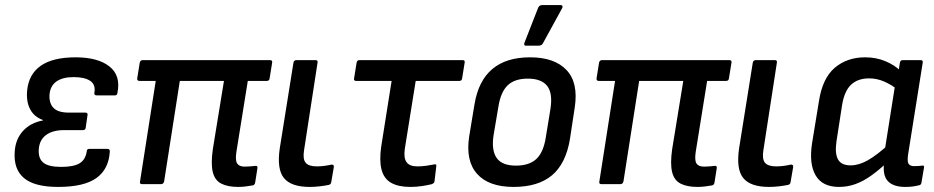

<svg xmlns="http://www.w3.org/2000/svg" viewBox="-20 -726 3684 757"><path d="M209 11Q116 11 74.5 -24Q33 -59 38 -128Q41 -177 70.5 -209.5Q100 -242 149 -251V-253Q115 -265 99 -295Q83 -325 87 -369Q93 -433 140.5 -466.5Q188 -500 278 -500Q366 -500 411.5 -464Q457 -428 443 -360Q442 -350 434 -350H361Q351 -350 352 -360Q358 -392 336 -407Q314 -422 270 -422Q226 -422 201.5 -404Q177 -386 175 -350Q174 -317 192 -299.5Q210 -282 252 -282H317Q327 -282 325 -272L318 -223Q317 -213 307 -213H233Q188 -213 162 -194Q136 -175 133 -139Q130 -102 150.5 -85Q171 -68 221 -68Q270 -68 293.5 -82Q317 -96 322 -129Q322 -139 332 -139H404Q413 -139 413 -129Q409 -59 360 -24Q311 11 209 11Z M919 11Q878 11 852.5 -2Q827 -15 819 -47.5Q811 -80 819 -137L863 -407H689L627 -10Q624 0 615 0H540Q530 0 532 -10L594 -407H530Q520 -407 521 -417L531 -479Q533 -489 543 -489H1044Q1055 -489 1053 -479L1043 -417Q1042 -407 1032 -407H957L912 -127Q907 -94 915 -81.5Q923 -69 945 -69Q955 -69 966 -70Q977 -71 987 -72Q991 -73 993.5 -70.5Q996 -68 995 -63L986 -6Q984 4 976 5Q964 7 949.5 9Q935 11 919 11Z M1201 11Q1128 11 1099.5 -24Q1071 -59 1083 -141L1137 -479Q1139 -489 1149 -489H1224Q1234 -489 1232 -479L1179 -135Q1173 -99 1185 -84.5Q1197 -70 1229 -70Q1244 -70 1259 -72Q1274 -74 1287 -77Q1298 -78 1296 -66L1286 -8Q1285 1 1276 3Q1262 6 1241.5 8.5Q1221 11 1201 11Z M1598 11Q1551 11 1522.5 -5Q1494 -21 1484.5 -56.5Q1475 -92 1483 -148L1524 -407H1384Q1374 -407 1376 -417L1386 -479Q1388 -489 1397 -489H1804Q1814 -489 1812 -479L1802 -417Q1801 -407 1791 -407H1619L1576 -139Q1571 -103 1583 -86.5Q1595 -70 1625 -70Q1644 -70 1661 -72.5Q1678 -75 1693 -78Q1702 -80 1700 -69L1693 -10Q1692 -6 1689.5 -4Q1687 -2 1683 0Q1667 4 1644.5 7.5Q1622 11 1598 11Z M2005 11Q1907 11 1861 -40.5Q1815 -92 1830 -189L1851 -316Q1882 -500 2070 -500Q2166 -500 2213.5 -450Q2261 -400 2246 -302L2227 -177Q2211 -81 2156.5 -35Q2102 11 2005 11ZM2014 -73Q2067 -73 2095 -99.5Q2123 -126 2132 -185L2150 -295Q2160 -358 2137.5 -387Q2115 -416 2061 -416Q2009 -416 1981.5 -389.5Q1954 -363 1945 -305L1926 -193Q1917 -134 1938 -103.5Q1959 -73 2014 -73ZM2052 -546Q2048 -546 2047 -549.5Q2046 -553 2048 -558L2102 -696Q2105 -702 2109 -704Q2113 -706 2119 -706H2190Q2196 -706 2197.5 -702Q2199 -698 2196 -693L2121 -556Q2116 -546 2104 -546Z M2730 11Q2689 11 2663.5 -2Q2638 -15 2630 -47.5Q2622 -80 2630 -137L2674 -407H2500L2438 -10Q2435 0 2426 0H2351Q2341 0 2343 -10L2405 -407H2341Q2331 -407 2332 -417L2342 -479Q2344 -489 2354 -489H2855Q2866 -489 2864 -479L2854 -417Q2853 -407 2843 -407H2768L2723 -127Q2718 -94 2726 -81.5Q2734 -69 2756 -69Q2766 -69 2777 -70Q2788 -71 2798 -72Q2802 -73 2804.5 -70.5Q2807 -68 2806 -63L2797 -6Q2795 4 2787 5Q2775 7 2760.5 9Q2746 11 2730 11Z M3012 11Q2939 11 2910.5 -24Q2882 -59 2894 -141L2948 -479Q2950 -489 2960 -489H3035Q3045 -489 3043 -479L2990 -135Q2984 -99 2996 -84.5Q3008 -70 3040 -70Q3055 -70 3070 -72Q3085 -74 3098 -77Q3109 -78 3107 -66L3097 -8Q3096 1 3087 3Q3073 6 3052.5 8.5Q3032 11 3012 11Z M3288 11Q3222 11 3195.5 -35Q3169 -81 3182 -163L3209 -328Q3223 -418 3271.5 -459Q3320 -500 3391 -500Q3435 -500 3471.5 -484.5Q3508 -469 3531 -446L3521 -371Q3495 -392 3466 -404.5Q3437 -417 3407 -417Q3362 -417 3335.5 -392Q3309 -367 3300 -311L3278 -169Q3271 -121 3284 -97.5Q3297 -74 3334 -74Q3366 -74 3401.5 -94Q3437 -114 3489 -161L3482 -89Q3447 -57 3416 -34.5Q3385 -12 3353.5 -0.5Q3322 11 3288 11ZM3549 11Q3502 11 3480.5 -12Q3459 -35 3466 -86L3469 -107L3468 -131L3511 -403L3521 -433L3528 -479Q3530 -489 3539 -489H3609Q3620 -489 3618 -479L3561 -121Q3556 -90 3562 -80.5Q3568 -71 3584 -71Q3593 -71 3601 -71.5Q3609 -72 3616 -73Q3625 -75 3623 -65L3613 -6Q3612 4 3601 5Q3589 8 3577 9.5Q3565 11 3549 11Z"/></svg>

Font: Sofia Sans Semi Condensed SemiBold
Style: Italic
Weight: 600
Italic angle: -9°
Version: Version 4.100